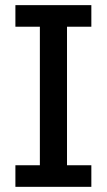

<svg xmlns="http://www.w3.org/2000/svg" viewBox="-20 -723 413 743"><path d="M39.6 0V-83.5H134.3V-619.6H39.6V-703.1H333.5V-619.6H239.3V-83.5H333.5V0Z"/></svg>

Font: Schibsted Grotesk Medium
Style: Regular
Weight: 500
Designer: Bakken & Baeck AS, Henrik Kongsvoll
Foundry: Schibsted ASA
Version: Version 1.100;gftools[0.9.25]